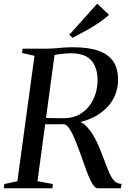

<svg xmlns="http://www.w3.org/2000/svg" viewBox="-31 -1002 700 1022"><path d="M-11 0 -8 -22.5 61.5 -37.5 152.5 -705 86.5 -720 89.5 -743H216Q240 -743 262.5 -745Q285 -747 308.2 -748.8Q331.5 -750.5 356.5 -750.5Q443 -750.5 495.8 -731Q548.5 -711.5 573 -673.2Q597.5 -635 597.5 -579Q597.5 -520.5 569.8 -471.8Q542 -423 488 -389.8Q434 -356.5 355.5 -344L368 -357.5Q396.5 -358.5 420 -338Q443.5 -317.5 462.5 -286.5Q481.5 -255.5 495 -223Q508.5 -190.5 517.5 -166.5Q532 -128.5 542.5 -101.5Q553 -74.5 563.2 -57.5Q573.5 -40.5 585.8 -32.2Q598 -24 616 -23.5L612.5 0H488.5Q479.5 0 469.8 -11.2Q460 -22.5 449.8 -44Q439.5 -65.5 428.5 -95.5Q412 -142 396.5 -184.8Q381 -227.5 366.8 -262Q352.5 -296.5 338.2 -317.5Q324 -338.5 310 -341Q304.5 -341 290.8 -340.8Q277 -340.5 259.8 -340.5Q242.5 -340.5 226 -340.5Q209.5 -340.5 199.5 -341L205.5 -374.5Q214.5 -374 229.8 -373.8Q245 -373.5 262.5 -373.2Q280 -373 294.5 -373Q309 -373 316 -373Q358.5 -374.5 390.8 -392.2Q423 -410 444.8 -438.8Q466.5 -467.5 477.5 -503.2Q488.5 -539 488.5 -576Q488 -643 454.5 -680.8Q421 -718.5 346 -718.5Q333 -718.5 313.5 -716.8Q294 -715 274.8 -712.2Q255.5 -709.5 243 -706.5L261.5 -726L168.5 -37.5L250.5 -22.5L247.5 0ZM355.5 -801 337.5 -816.5 486.5 -982.5 549.5 -923Q525 -901 492.8 -879.2Q460.5 -857.5 424.8 -837.8Q389 -818 355.5 -801Z"/></svg>

Font: Merriweather 120pt
Style: Italic
Weight: 400
Italic angle: -7.8°
Version: Version 2.101